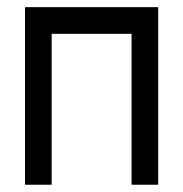

<svg xmlns="http://www.w3.org/2000/svg" viewBox="-20 -508 504 528"><path d="M415 -488.3V0H341.8V-415H122.1V0H48.8V-488.3Z"/></svg>

Font: Sanitrixie
Style: Regular
Weight: 400
Designer: Jayvee D. Enaguas (Grand Chaos)
Version: Version 1.1 - 6/9/2013